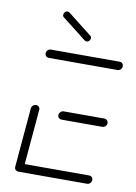

<svg xmlns="http://www.w3.org/2000/svg" viewBox="-80 -738 560 791"><g transform="rotate(10 200.5 -342.5)"><path d="M36.7 -18.1 58.1 -265.6Q58.9 -273 64.6 -278Q70.4 -283 77.4 -283Q84.8 -283 89.4 -277.8Q94.1 -272.6 93.3 -265.6L71.9 -18.1ZM358.9 -19.3Q358.9 -11.5 353.1 -5.7Q347.4 0 340 0H52.6Q45.9 0 41.3 -4.4Q36.7 -8.9 36.7 -15.9Q36.7 -23.7 42.2 -29.4Q47.8 -35.2 55.6 -35.2H342.6Q349.6 -35.2 354.3 -30.6Q358.9 -25.9 358.9 -19.3ZM174.8 -257.4Q174.8 -265.2 180.4 -271.1Q185.9 -277 193.7 -277H364.1Q370.7 -277 375.4 -272.2Q380 -267.4 380 -260.7Q380 -253 374.3 -247.4Q368.5 -241.9 361.1 -241.9H190.7Q184.1 -241.9 179.4 -246.3Q174.8 -250.7 174.8 -257.4ZM78.9 -499.3Q78.9 -507 84.4 -512.8Q90 -518.5 97.8 -518.5H385.2Q391.9 -518.5 396.5 -514.1Q401.1 -509.6 401.1 -503Q401.1 -494.8 395.6 -489.1Q390 -483.3 382.2 -483.3H94.8Q88.1 -483.3 83.5 -487.8Q78.9 -492.2 78.9 -499.3ZM122.6 -667.8Q122.6 -674.8 127 -679.8Q131.5 -684.8 138.1 -684.8Q143 -684.8 146.7 -681.9L247 -603.3Q251.9 -599.6 251.9 -593.7Q251.9 -587 247.2 -582Q242.6 -577 235.9 -577Q231.5 -577 227.8 -580L127.4 -658.5Q122.6 -661.9 122.6 -667.8Z"/></g></svg>

Font: 26F Galaxy Sans Light
Style: Italic
Weight: 300
Italic angle: -5°
Designer: C₂₉H₂₅N₃O₅
Version: Version 1.200